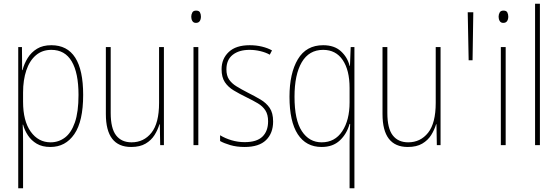

<svg xmlns="http://www.w3.org/2000/svg" viewBox="-20 -780 2998 1032"><path d="M256 -537Q427 -537 427 -270Q427 -128 379.5 -59Q332 10 251 10Q207 10 177.5 -7.5Q148 -25 130 -52.5Q112 -80 104 -110H102Q104 -76 104 -20V232H78V-527H98L99 -403H101Q110 -438 129 -468.5Q148 -499 179 -518Q210 -537 256 -537ZM256 -512Q207 -512 173 -483Q139 -454 121.5 -402Q104 -350 104 -283V-233Q104 -130 145 -72.5Q186 -15 252 -15Q295 -15 329 -40.5Q363 -66 382.5 -122Q402 -178 402 -270Q402 -388 365.5 -450Q329 -512 256 -512Z M861 -527V0H841L839 -112H837Q828 -82 810.5 -54Q793 -26 762.5 -8Q732 10 685 10Q549 10 549 -167V-527H575V-173Q575 -90 604 -52.5Q633 -15 687 -15Q753 -15 794 -66.5Q835 -118 835 -227V-527Z M1034 -723Q1050 -723 1055 -713Q1060 -703 1060 -691Q1060 -676 1053.5 -666.5Q1047 -657 1033 -657Q1020 -657 1014 -667Q1008 -677 1008 -690Q1008 -702 1013.5 -712.5Q1019 -723 1034 -723ZM1046 -527V0H1020V-527Z M1448 -127Q1448 -64 1410 -27Q1372 10 1295 10Q1252 10 1218 0Q1184 -10 1163 -22V-53Q1191 -36 1225 -26Q1259 -16 1295 -16Q1360 -16 1390.5 -45.5Q1421 -75 1421 -128Q1421 -164 1406.5 -186.5Q1392 -209 1366 -224.5Q1340 -240 1305 -257Q1268 -275 1237 -293.5Q1206 -312 1188.5 -338.5Q1171 -365 1171 -408Q1171 -464 1209.5 -500.5Q1248 -537 1322 -537Q1357 -537 1388 -529.5Q1419 -522 1442 -509L1430 -486Q1409 -498 1380 -505Q1351 -512 1321 -512Q1265 -512 1231 -485.5Q1197 -459 1197 -407Q1197 -374 1211 -353Q1225 -332 1251 -316Q1277 -300 1312 -282Q1348 -264 1379.5 -245.5Q1411 -227 1429.5 -200Q1448 -173 1448 -127Z M1859 -21Q1859 -37 1860 -64Q1861 -91 1862 -114H1859Q1844 -60 1806.5 -25Q1769 10 1709 10Q1625 10 1580.5 -58.5Q1536 -127 1536 -260Q1536 -386 1581 -461.5Q1626 -537 1717 -537Q1777 -537 1812.5 -504.5Q1848 -472 1859 -426H1861L1865 -527H1885V232H1859ZM1709 -15Q1780 -15 1819.5 -74.5Q1859 -134 1859 -230V-307Q1859 -403 1822 -457.5Q1785 -512 1717 -512Q1641 -512 1602 -445.5Q1563 -379 1563 -260Q1563 -135 1602.5 -75Q1642 -15 1709 -15Z M2348 -527V0H2328L2326 -112H2324Q2315 -82 2297.5 -54Q2280 -26 2249.5 -8Q2219 10 2172 10Q2036 10 2036 -167V-527H2062V-173Q2062 -90 2091 -52.5Q2120 -15 2174 -15Q2240 -15 2281 -66.5Q2322 -118 2322 -227V-527Z M2524 -714 2520 -456H2499L2494 -714Z M2686 -723Q2702 -723 2707 -713Q2712 -703 2712 -691Q2712 -676 2705.5 -666.5Q2699 -657 2685 -657Q2672 -657 2666 -667Q2660 -677 2660 -690Q2660 -702 2665.5 -712.5Q2671 -723 2686 -723ZM2698 -527V0H2672V-527Z M2882 0H2856V-760H2882Z"/></svg>

Font: Noto Sans Bengali Condensed Thin
Style: Regular
Weight: 100
Width: 3
Designer: Joana Ranito - Universal Thirst; Jelle Bosma - Monotype Design Team
Foundry: Universal Thirst ehf.
Version: Version 3.000; ttfautohint (v1.8.4.7-5d5b)